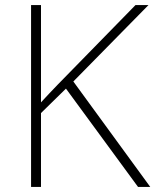

<svg xmlns="http://www.w3.org/2000/svg" viewBox="-20 -734 610 754"><path d="M570 0 268 -414 563 -714H512L206 -401C183 -377 161 -354 141 -332V-714H102V0H141V-290L239 -386L522 0Z"/></svg>

Font: Noto Sans Malayalam ExtraLight
Style: Regular
Weight: 200
Designer: Jelle Bosma - Monotype Design Team
Foundry: Monotype Imaging Inc.
Version: Version 2.104